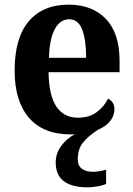

<svg xmlns="http://www.w3.org/2000/svg" viewBox="-20 -569 574 827"><path d="M358 238Q291 238 255.5 212Q220 186 220 130Q220 91 244.5 58.5Q269 26 303 9Q299 10 294.5 10Q290 10 286 10Q166 10 104.5 -62Q43 -134 43 -265Q43 -406 104 -477.5Q165 -549 276 -549Q377 -549 436 -487.5Q495 -426 495 -307V-258H189Q191 -156 223.5 -109Q256 -62 316 -62Q364 -62 396.5 -86Q429 -110 445 -144Q473 -131 473 -98Q473 -73 456 -49.5Q439 -26 402 -10Q360 17 337.5 45Q315 73 315 117Q315 145 333 158Q351 171 379 171Q404 171 437 162V223Q423 230 398 234Q373 238 358 238ZM351 -320Q351 -397 334 -441.5Q317 -486 278 -486Q239 -486 216 -443.5Q193 -401 191 -320Z"/></svg>

Font: Noto Serif Tamil SemiCondensed
Style: Bold Italic
Weight: 700
Width: 4
Italic angle: -12°
Designer: Indian Type Foundry, Tom Grace, and the Monotype Design Team
Foundry: Monotype Imaging Inc.
Version: Version 2.003; ttfautohint (v1.8.4.7-5d5b)